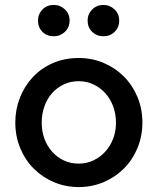

<svg xmlns="http://www.w3.org/2000/svg" viewBox="-20 -748 639 778"><path d="M42 0ZM42 -252Q42 -304 60.5 -351.5Q79 -399 112.5 -435Q146 -471 193.5 -492Q241 -513 299 -513Q353 -513 400 -493Q447 -473 482 -438Q517 -403 537 -355Q557 -307 557 -252Q557 -196 537 -148Q517 -100 482 -65Q447 -30 400 -10Q353 10 299 10Q246 10 199.5 -9.5Q153 -29 118 -63.5Q83 -98 62.5 -146.5Q42 -195 42 -252ZM299 -85Q331 -85 358.5 -98Q386 -111 406.5 -133.5Q427 -156 438.5 -186Q450 -216 450 -251Q450 -286 438.5 -317Q427 -348 406.5 -370.5Q386 -393 358.5 -406Q331 -419 299 -419Q266 -419 238.5 -406Q211 -393 191 -370.5Q171 -348 160 -317Q149 -286 149 -251Q149 -216 160 -186Q171 -156 191 -133.5Q211 -111 238.5 -98Q266 -85 299 -85ZM198 -601Q170 -601 152 -619Q134 -637 134 -665Q134 -691 152 -709.5Q170 -728 198 -728Q224 -728 243 -710Q262 -692 262 -665Q262 -637 243 -619Q224 -601 198 -601ZM399 -601Q372 -601 353.5 -619Q335 -637 335 -665Q335 -691 353.5 -709.5Q372 -728 399 -728Q425 -728 444 -710Q463 -692 463 -665Q463 -637 444.5 -619Q426 -601 399 -601Z"/></svg>

Font: Rosa Sans Medium
Style: Regular
Weight: 500
Designer: Pentagram / MCKL
Foundry: Pentagram / MCKL
Version: Version 1.005;September 16, 2019;FontCreator 11.5.0.2425 64-